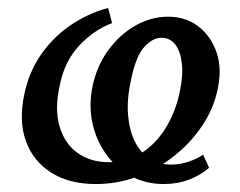

<svg xmlns="http://www.w3.org/2000/svg" viewBox="-20 -452 603 483"><path d="M221 11Q154 11 108.5 -18Q63 -47 45 -97.5Q27 -148 41 -214Q52 -269 82 -313Q112 -357 156 -387.5Q200 -418 252 -432L262 -394Q215 -376 178.5 -336.5Q142 -297 130 -236Q117 -177 130 -133.5Q143 -90 175.5 -67Q208 -44 254 -44Q301 -44 337.5 -68Q374 -92 398 -132Q422 -172 432 -220Q441 -262 437.5 -292.5Q434 -323 421 -340Q408 -357 386 -357Q364 -357 343 -334Q322 -311 310 -253Q299 -204 302 -164.5Q305 -125 319 -96.5Q333 -68 356 -53Q379 -38 411 -38Q433 -38 455 -45.5Q477 -53 491 -63L506 -30Q486 -12 456.5 -0.5Q427 11 392 11Q346 11 308.5 -9.5Q271 -30 246 -65.5Q221 -101 212 -145Q203 -189 213 -236Q224 -287 252.5 -326Q281 -365 320.5 -387.5Q360 -410 403 -410Q447 -410 479 -385.5Q511 -361 525 -319.5Q539 -278 527 -225Q517 -178 488.5 -135.5Q460 -93 418.5 -60Q377 -27 326.5 -8Q276 11 221 11Z"/></svg>

Font: Ysabeau Infant SemiBold
Style: Italic
Weight: 600
Italic angle: -12°
Designer: Christian Thalmann (Catharsis Fonts)
Version: Version 2.002; featfreeze: ss01,ss02,lnum